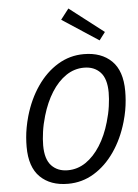

<svg xmlns="http://www.w3.org/2000/svg" viewBox="-61 -968 737 1029"><g transform="rotate(-5 307.0 -453.0)"><path d="M407 -670Q501.3 -670 556.3 -616.3Q611.3 -562.6 611.3 -453.3Q611.3 -429.5 609.2 -403.7Q607.2 -378 602.2 -350.1Q597.2 -322.3 588 -289.9Q562.1 -200.1 514.6 -131.4Q467.2 -62.7 403.3 -23.9Q339.5 15 263.1 15Q168.8 15 113.8 -38.7Q58.8 -92.4 58.8 -201.7Q58.8 -226.2 60.9 -251.6Q62.9 -277 68.1 -305.2Q73.2 -333.4 82.1 -365.1Q108 -454.9 155.5 -523.6Q202.9 -592.3 267.1 -631.1Q331.3 -670 407 -670ZM268 -57.4Q320.7 -57.4 365 -87.4Q409.3 -117.5 443.5 -171.3Q477.7 -225.2 498 -296.2Q511 -340.2 516.6 -380.4Q522.3 -420.5 522.3 -453.5Q522.3 -528.1 489.3 -562.9Q456.4 -597.6 401.8 -597.6Q349.4 -597.6 305.1 -567.6Q260.8 -537.5 226.9 -484Q193.1 -430.5 172.1 -358.8Q159.1 -314.8 153.5 -274.6Q147.8 -234.5 147.8 -201.5Q147.8 -126.9 180.8 -92.1Q213.7 -57.4 268 -57.4ZM530.5 -778.5 498.2 -736 302.6 -864.1 346.3 -920.8Z"/></g></svg>

Font: Intel One Mono Light
Style: Italic
Weight: 300
Italic angle: -16°
Monospace: yes
Designer: Fred Shallcrass
Foundry: Frere-Jones Type LLC
Version: Version 1.004